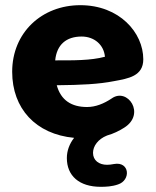

<svg xmlns="http://www.w3.org/2000/svg" viewBox="-20 -523 602 741"><path d="M369 198C388 198 412 197 435 189C486 173 481 99 420 110C410 112 401 113 393 113C362 113 339 96 339 67C339 41 358 14 393 0C418 -7 440 -18 459 -30C544 -83 472 -187 411 -143C381 -123 349 -110 316 -110C256 -110 215 -136 199 -194C294 -195 360 -198 421 -210C475 -220 533 -229 533 -294C533 -397 441 -503 290 -503C141 -503 27 -397 27 -246C27 -104 118 -5 266 9C248 32 238 59 238 87C238 155 285 198 369 198ZM193 -290C199 -351 236 -382 295 -382C344 -382 381 -350 385 -304C330 -289 260 -290 193 -290Z"/></svg>

Font: SN Pro Heavy
Style: Regular
Weight: 800
Designer: Tobias Whetton
Foundry: Supernotes
Version: Version 1.001;Glyphs 3.2 (3249)